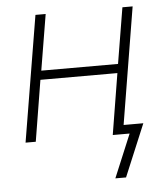

<svg xmlns="http://www.w3.org/2000/svg" viewBox="-52 -576 703 805"><g transform="rotate(-5 300.0 -174.0)"><path d="M401 182 477 0H406L448 -257H124L82 0H39L127 -530H170L131 -295H454L493 -530H536L455 -38H538L446 182Z"/></g></svg>

Font: Iosevka Curly XLtExObl
Style: Regular
Weight: 200
Width: 7
Italic angle: -9°
Monospace: yes
Designer: Belleve Invis
Foundry: Belleve Invis
Version: Version 11.0.1; ttfautohint (v1.8.3)